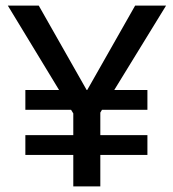

<svg xmlns="http://www.w3.org/2000/svg" viewBox="-20 -669 620 689"><path d="M243 -113H71V-184H243V-262L235 -275H71V-346H192L8 -649H119L291 -346H293L465 -649H576L390 -346H509V-275H346L340 -265V-184H509V-113H340V0H243Z"/></svg>

Font: Play
Style: Regular
Weight: 400
Designer: Jonas Hecksher (Cyrillic expansion: Cyreal)
Foundry: Jonas Hecksher, Playtype, e-types AS
Version: Version 2.101; ttfautohint (v1.5.65-e2d9)